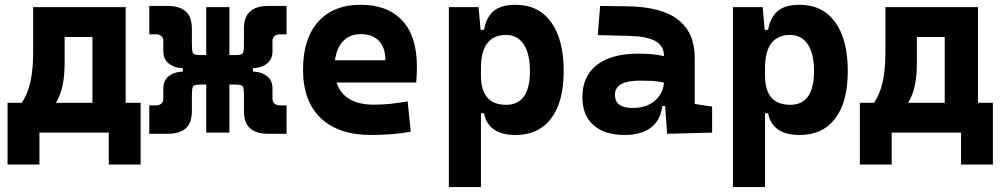

<svg xmlns="http://www.w3.org/2000/svg" viewBox="-20 -547 4142 792"><path d="M11.2 131.8V-123H69.8Q94.7 -159.7 105.7 -210.7Q116.7 -261.7 116.7 -329.1V-517.6H498.5V-123H560.1V131.8H428.7V0H142.6V131.8ZM246.6 -287.6Q246.6 -236.3 238.3 -195.6Q230 -154.8 210.4 -123H361.3V-394.5H246.6Z M595.7 4.9V-112.3H625Q636.2 -112.3 645 -119.1Q653.8 -126 653.8 -141.1V-182.1Q653.8 -213.9 674.3 -231.2Q694.8 -248.5 724.6 -251L734.4 -252V-265.6L724.6 -266.6Q694.8 -269 674.3 -286.6Q653.8 -304.2 653.8 -335.4V-376.5Q653.8 -392.1 645 -398.7Q636.2 -405.3 625 -405.3H595.7V-522.5H671.4Q720.2 -522.5 745.8 -500.2Q771.5 -478 771.5 -428.7V-364.3Q771.5 -337.4 775.6 -328.6Q779.8 -319.8 806.2 -319.8H830.6V-517.6H926.3V-319.8H951.7Q978 -319.8 982.2 -328.6Q986.3 -337.4 986.3 -364.3V-428.7Q986.3 -478 1012 -500.2Q1037.6 -522.5 1086.4 -522.5H1162.1V-405.3H1132.8Q1122.1 -405.3 1113 -398.7Q1104 -392.1 1104 -376.5V-335.4Q1104 -304.2 1083.5 -286.6Q1063 -269 1033.2 -266.6L1023.4 -265.6V-252L1033.2 -251Q1063 -248.5 1083.5 -231.2Q1104 -213.9 1104 -182.1V-141.1Q1104 -126 1113 -119.1Q1122.1 -112.3 1132.8 -112.3H1162.1V4.9H1086.4Q1037.6 4.9 1012 -17.3Q986.3 -39.6 986.3 -88.9V-153.8Q986.3 -180.7 982.2 -189.5Q978 -198.2 951.7 -198.2H926.3V0H830.6V-198.2H806.2Q779.8 -198.2 775.6 -189.5Q771.5 -180.7 771.5 -153.8V-88.9Q771.5 -39.6 745.8 -17.3Q720.2 4.9 671.4 4.9Z M1510.7 9.8Q1376.5 9.8 1303.2 -59.8Q1230 -129.4 1230 -259.8Q1230 -386.7 1292.2 -457Q1354.5 -527.3 1467.8 -527.3Q1578.6 -527.3 1639.2 -462.4Q1699.7 -397.5 1699.7 -273.4Q1699.7 -238.3 1696.8 -206.5H1368.2Q1398.4 -115.2 1522.5 -115.2Q1557.6 -115.2 1591.8 -118.9Q1626 -122.6 1661.6 -128.9L1674.3 -3.9Q1624.5 4.9 1583.5 7.3Q1542.5 9.8 1510.7 9.8ZM1468.8 -406.2Q1423.8 -406.2 1396.2 -378.2Q1368.7 -350.1 1361.8 -298.3H1569.8Q1569.8 -350.6 1543.2 -378.4Q1516.6 -406.2 1468.8 -406.2Z M1831.5 224.6V-517.6H1954.1L1962.4 -423.8H1976.6Q1985.8 -476.1 2016.6 -501.7Q2047.4 -527.3 2106 -527.3Q2201.2 -527.3 2253.2 -455.8Q2305.2 -384.3 2305.2 -253.9Q2305.2 -126.5 2253.4 -58.3Q2201.7 9.8 2106.9 9.8Q1993.7 9.8 1976.6 -80.1H1963.9V224.6ZM2067.9 -402.8Q1963.9 -402.8 1963.9 -265.6V-235.4Q1963.9 -114.7 2067.9 -114.7Q2166 -114.7 2166 -253.9Q2166 -325.2 2140.4 -364Q2114.7 -402.8 2067.9 -402.8Z M2556.6 9.8Q2474.1 9.8 2428.2 -30.8Q2382.3 -71.3 2382.3 -146Q2382.3 -232.9 2442.4 -279.3Q2502.4 -325.7 2612.8 -325.7Q2645 -325.7 2670.2 -323.2Q2695.3 -320.8 2718.8 -315.4V-316.9Q2718.8 -358.4 2683.3 -377.7Q2647.9 -397 2578.1 -398.9L2445.8 -402.3L2455.6 -522.5L2568.4 -521Q2709 -519 2777.3 -465.6Q2845.7 -412.1 2845.7 -309.6V-118.2L2917.5 -107.4V0L2731.9 4.9L2723.6 -109.4H2711.9Q2704.6 -49.8 2664.3 -20Q2624 9.8 2556.6 9.8ZM2516.6 -155.8Q2516.6 -101.6 2589.4 -101.6Q2631.3 -101.6 2659.7 -116.9Q2688 -132.3 2702.9 -156.5Q2717.8 -180.7 2718.8 -206.5Q2690.4 -212.4 2667.5 -213.4Q2644.5 -214.4 2619.1 -214.4Q2516.6 -214.4 2516.6 -155.8Z M3003.4 224.6V-517.6H3126L3134.3 -423.8H3148.4Q3157.7 -476.1 3188.5 -501.7Q3219.2 -527.3 3277.8 -527.3Q3373 -527.3 3425 -455.8Q3477.1 -384.3 3477.1 -253.9Q3477.1 -126.5 3425.3 -58.3Q3373.5 9.8 3278.8 9.8Q3165.5 9.8 3148.4 -80.1H3135.7V224.6ZM3239.7 -402.8Q3135.7 -402.8 3135.7 -265.6V-235.4Q3135.7 -114.7 3239.7 -114.7Q3337.9 -114.7 3337.9 -253.9Q3337.9 -325.2 3312.3 -364Q3286.6 -402.8 3239.7 -402.8Z M3526.9 131.8V-123H3585.4Q3610.4 -159.7 3621.3 -210.7Q3632.3 -261.7 3632.3 -329.1V-517.6H4014.2V-123H4075.7V131.8H3944.3V0H3658.2V131.8ZM3762.2 -287.6Q3762.2 -236.3 3753.9 -195.6Q3745.6 -154.8 3726.1 -123H3877V-394.5H3762.2Z"/></svg>

Font: Caskaydia Cove
Style: Bold
Weight: 700
Monospace: yes
Designer: Aaron Bell
Foundry: Saja Typeworks
Version: Version 4.300; ttfautohint (v1.8.3)